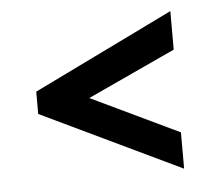

<svg xmlns="http://www.w3.org/2000/svg" viewBox="-37 -437 477 437"><g transform="rotate(-5 202.0 -218.0)"><path d="M367 -121V-38L47 -191V-242L367 -398V-310L166 -217Z"/></g></svg>

Font: Genos Thin
Style: Bold
Weight: 700
Version: Version 1.010